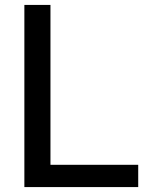

<svg xmlns="http://www.w3.org/2000/svg" viewBox="-20 -760 587 780"><path d="M79 0V-740H185V-90.5H541.5V0Z"/></svg>

Font: Encode Sans Medium
Style: Regular
Weight: 500
Designer: Multiple Designers
Foundry: Impallari Type
Version: Version 2.000